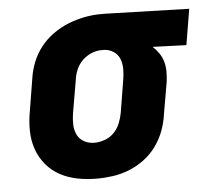

<svg xmlns="http://www.w3.org/2000/svg" viewBox="-44 -585 701 641"><g transform="rotate(-5 306.0 -265.0)"><path d="M256 8Q223 8 191.5 2Q160 -4 133 -18.5Q106 -33 86.5 -56.5Q67 -80 57 -109Q47 -138 46.5 -170.5Q46 -203 52 -235L70 -345Q74 -372 84.5 -398.5Q95 -425 113 -448Q131 -471 155.5 -488.5Q180 -506 206.5 -516.5Q233 -527 260.5 -532.5Q288 -538 315 -538Q319 -538 323.5 -538Q328 -538 333 -538L612 -530L592 -410L479 -414Q491 -403 500 -390Q509 -377 513.5 -361Q518 -345 518 -328.5Q518 -312 516 -295L497 -185Q493 -157 483 -130.5Q473 -104 456 -80.5Q439 -57 415 -39Q391 -21 364.5 -10.5Q338 0 310.5 4Q283 8 256 8ZM258 -112Q275 -112 293 -118.5Q311 -125 324 -138.5Q337 -152 344 -169.5Q351 -187 354 -204L372 -314Q375 -332 375 -349.5Q375 -367 369 -382.5Q363 -398 349 -407.5Q335 -417 318 -418H313Q312 -418 310.5 -418Q309 -418 307 -418Q290 -418 273 -410.5Q256 -403 243 -390Q230 -377 223 -360Q216 -343 214 -326L195 -216Q192 -197 192.5 -178.5Q193 -160 200.5 -144.5Q208 -129 223.5 -120.5Q239 -112 258 -112Z"/></g></svg>

Font: Iosevka Curly HvExObl
Style: Regular
Weight: 900
Width: 7
Italic angle: -9°
Monospace: yes
Designer: Belleve Invis
Foundry: Belleve Invis
Version: Version 11.1.0; ttfautohint (v1.8.3)